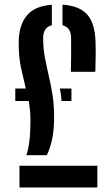

<svg xmlns="http://www.w3.org/2000/svg" viewBox="-20 -828 496 848"><path d="M293 -511Q294 -544 294.2 -586.2Q294.5 -628.5 294 -661.5Q293 -707 256 -716.5V-807.5Q331 -802.5 365.2 -763.8Q399.5 -725 402 -642.5Q403 -616 402.5 -576.8Q402 -537.5 401 -511ZM96.5 -142.5Q105 -167.5 109.8 -204.8Q114.5 -242 114.5 -293.5Q114.5 -319 112.5 -340.8Q110.5 -362.5 107.5 -382H47.5V-437H94Q83 -482 72.8 -528.5Q62.5 -575 62.5 -643.5Q63.5 -716 98 -758.8Q132.5 -801.5 209 -807V-716.5Q171.5 -707.5 170.5 -661.5Q170.5 -616 178 -575.8Q185.5 -535.5 195 -495.2Q204.5 -455 211.8 -409.8Q219 -364.5 219 -309.5Q219 -255 210.2 -213.2Q201.5 -171.5 186.5 -142.5ZM252 -382Q249.5 -411.5 244.5 -437H295.5V-382ZM66 0V-96H410V0Z"/></svg>

Font: Big Shoulders Stencil Display
Style: Bold
Weight: 700
Designer: Patric King
Foundry: XO Type Co
Version: Version 1.000